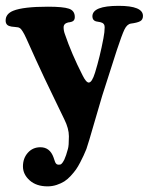

<svg xmlns="http://www.w3.org/2000/svg" viewBox="-26 -476 520 671"><path d="M54.2 105.5Q54.2 77.1 71.3 57.9Q88.4 38.6 115.2 38.6Q148.4 38.6 161.1 74.2Q161.6 75.7 162.8 79.3Q164.1 83 164.6 84.5Q165 85.9 166 88.6Q167 91.3 167.7 92.5Q168.5 93.8 169.7 95.5Q170.9 97.2 172.4 97.9Q173.8 98.6 175.5 99.1Q177.2 99.6 179.2 99.6Q182.6 99.6 185.1 98.9Q187.5 98.1 189.7 95.7Q191.9 93.3 192.6 92.3Q193.4 91.3 195.8 87.2Q198.2 83 198.7 82Q205.1 68.4 211.4 44.4Q214.8 33.7 214.8 0.5Q214.8 -26.9 198.7 -59.1Q189 -79.6 165.3 -128.2Q141.6 -176.8 129.4 -202.9Q117.2 -229 98.9 -268.6Q80.6 -308.1 65.9 -341.8Q59.1 -356.9 53.5 -365.7Q47.9 -374.5 44.9 -376.7Q42 -378.9 37.6 -380.4Q33.7 -381.3 23.2 -382.1Q12.7 -382.8 9.3 -384.3Q-6.3 -387.7 -6.3 -404.3Q-6.3 -427.7 20.5 -438.5Q55.7 -452.6 141.6 -452.6Q194.8 -452.6 215.1 -445.6Q235.4 -438.5 235.4 -416.5Q235.4 -407.7 230.5 -403.3Q225.6 -398.9 211.9 -397.5Q196.3 -393.6 196.3 -380.4Q196.3 -368.7 200.7 -356.9Q224.1 -288.1 262.2 -213.4Q274.9 -187.5 284.2 -187.5Q295.4 -187.5 306.2 -222.2Q323.7 -279.3 335.4 -341.8Q339.8 -364.3 339.8 -381.3Q339.8 -395 325.2 -398.4Q322.3 -399.4 317.1 -399.9Q312 -400.4 309.1 -401.4Q296.9 -405.3 296.9 -418.9Q296.9 -455.6 388.7 -455.6Q473.6 -455.6 473.6 -420.4Q473.6 -407.2 463.9 -401.9Q454.1 -396.5 431.6 -393.6Q418 -391.6 408.9 -372.8Q399.9 -354 382.8 -302.2Q381.3 -298.3 380.9 -296.4L331.1 -141.1Q323.7 -117.7 303.5 -46.9Q283.2 23.9 275.9 44.9Q270 59.1 266.1 67.6Q262.2 76.2 254.4 91.3Q246.6 106.4 239.5 116.5Q232.4 126.5 221.2 138.7Q210 150.9 198.7 158Q187.5 165 172.1 170.2Q156.7 175.3 140.1 175.3Q101.1 175.3 77.6 154.3Q54.2 133.3 54.2 105.5Z"/></svg>

Font: Cooper* SemiBold
Style: Regular
Weight: 600
Designer: Owen Earl
Foundry: indestructible type*
Version: Version 0.001